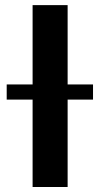

<svg xmlns="http://www.w3.org/2000/svg" viewBox="-20 -748 400 768"><path d="M250.5 -727.5V0H110.4V-727.5ZM6.8 -349.6V-410.2H352.1V-349.6Z"/></svg>

Font: Inter
Style: 650
Weight: 650
Designer: Rasmus Andersson
Foundry: rsms
Version: Version 4.001;git-66647c0bb